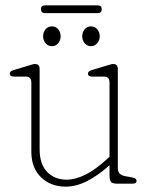

<svg xmlns="http://www.w3.org/2000/svg" viewBox="-20 -686 560 717"><path d="M97 -120V-377.5Q97 -400 77 -400H32Q16.5 -400 16.5 -411Q16.5 -420.5 31.5 -424.5L83 -440Q92 -442.5 99 -444.8Q106 -447 110.5 -447Q128 -447 128 -428V-128.5Q128 -73 156 -44Q184 -15 229 -15Q260.5 -15 298 -33.2Q335.5 -51.5 378.5 -91L389 -100.5V-377.5Q389 -400 369 -400H324Q308.5 -400 308.5 -411Q308.5 -420.5 323.5 -424.5L375 -440Q384 -442.5 391 -444.8Q398 -447 402.5 -447Q420 -447 420 -428V-57Q420 -33 448 -28L473.5 -23.5Q490 -20.5 490 -10.5Q490 0 474.5 0H419Q401 0 395 -6.2Q389 -12.5 389 -32.5V-69Q347.5 -31.5 306.2 -10.2Q265 11 225 11Q169.5 11 133.2 -24Q97 -59 97 -120ZM174 -513.5Q159 -513.5 150 -524.8Q141 -536 141 -550.5Q141 -565.5 150 -576.5Q159 -587.5 174 -587.5Q188.5 -587.5 197.5 -576.5Q206.5 -565.5 206.5 -550.5Q206.5 -536 197.5 -524.8Q188.5 -513.5 174 -513.5ZM320 -513.5Q305.5 -513.5 296.2 -524.8Q287 -536 287 -550.5Q287 -565.5 296.2 -576.5Q305.5 -587.5 320 -587.5Q334 -587.5 343.2 -576.5Q352.5 -565.5 352.5 -550.5Q352.5 -536 343.2 -524.8Q334 -513.5 320 -513.5ZM133 -651.5Q133 -666 149 -666H344.5Q360 -666 360 -651.5Q360 -637 344.5 -637H149Q133 -637 133 -651.5Z"/></svg>

Font: Fraunces 72pt SuperSoft Thin
Style: Regular
Weight: 100
Version: Version 1.000;[b76b70a41]